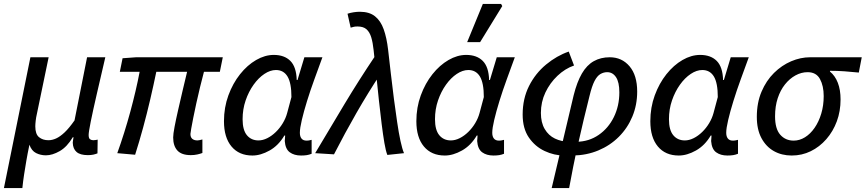

<svg xmlns="http://www.w3.org/2000/svg" viewBox="-31 -781 4414 979"><path d="M-11 178 124 -489H217L157 -200Q153 -183 151 -165.5Q149 -148 149 -137Q149 -97 168 -81.5Q187 -66 216 -66Q235 -66 255 -75Q275 -84 298 -105.5Q321 -127 349 -167L413 -489H506Q482 -386 462.5 -301.5Q443 -217 432 -162.5Q421 -108 421 -93Q421 -76 428 -71Q435 -66 445 -66Q450 -66 456 -67Q462 -68 467 -69L466 1Q456 5 444.5 7.5Q433 10 417 10Q378 10 359.5 -6Q341 -22 340 -53Q340 -58 341 -63.5Q342 -69 344 -81H340Q311 -32 273.5 -10.5Q236 11 203 11Q176 11 153 -0.5Q130 -12 119 -43Q109 5 103 40.5Q97 76 92 108Q87 140 83 178Z M942 10Q895 10 873.5 -13.5Q852 -37 852 -80Q852 -97 859 -134Q866 -171 877 -219Q888 -267 900 -318.5Q912 -370 923 -415H766Q752 -347 735 -274Q718 -201 698.5 -129.5Q679 -58 658 8L567 0Q604 -103 633.5 -211.5Q663 -320 681 -415H580L594 -484L663 -489H1105L1090 -415H1009Q999 -378 989 -336.5Q979 -295 970 -254.5Q961 -214 954.5 -180.5Q948 -147 944 -125Q940 -103 940 -98Q940 -81 949.5 -73Q959 -65 976 -65Q981 -65 987 -66.5Q993 -68 1001 -70V-1Q991 3 975.5 6.5Q960 10 942 10Z M1256 12Q1188 12 1149.5 -34Q1111 -80 1111 -163Q1111 -233 1133.5 -294.5Q1156 -356 1193 -402.5Q1230 -449 1275 -475Q1320 -501 1365 -501Q1419 -501 1449.5 -470.5Q1480 -440 1482 -373H1486L1521 -489H1613Q1593 -434 1572 -376.5Q1551 -319 1534.5 -265.5Q1518 -212 1508 -169.5Q1498 -127 1498 -104Q1498 -85 1506.5 -74.5Q1515 -64 1532 -64Q1541 -64 1547 -65.5Q1553 -67 1558 -68V3Q1546 8 1533.5 10Q1521 12 1504 12Q1469 12 1446.5 -4.5Q1424 -21 1421 -62Q1421 -66 1422 -74Q1423 -82 1423 -90H1419Q1389 -39 1343.5 -13.5Q1298 12 1256 12ZM1287 -65Q1309 -65 1332 -76.5Q1355 -88 1375.5 -108Q1396 -128 1411 -153Q1426 -178 1433 -204L1455 -286Q1455 -358 1435 -391Q1415 -424 1376 -424Q1347 -424 1317 -404Q1287 -384 1262 -349Q1237 -314 1221.5 -269Q1206 -224 1206 -173Q1206 -118 1228 -91.5Q1250 -65 1287 -65Z M1944 9Q1936 -11 1929 -52Q1922 -93 1915 -149Q1908 -205 1901 -269.5Q1894 -334 1887.5 -400Q1881 -466 1874 -526Q1870 -564 1862 -590.5Q1854 -617 1838 -631.5Q1822 -646 1792 -646Q1781 -646 1774 -644.5Q1767 -643 1757 -640L1741 -711Q1756 -716 1772.5 -718.5Q1789 -721 1804 -721Q1852 -721 1881 -698Q1910 -675 1925.5 -631.5Q1941 -588 1948 -527Q1955 -469 1962 -405Q1969 -341 1977.5 -277.5Q1986 -214 1994 -159Q2002 -104 2011 -62.5Q2020 -21 2029 0ZM1576 0Q1652 -128 1726 -251Q1800 -374 1882 -496L1909 -404Q1845 -307 1786.5 -205Q1728 -103 1672 6Z M2237 12Q2169 12 2130.5 -34Q2092 -80 2092 -163Q2092 -233 2114.5 -294.5Q2137 -356 2174 -402.5Q2211 -449 2256 -475Q2301 -501 2346 -501Q2400 -501 2430.5 -470.5Q2461 -440 2463 -373H2467L2502 -489H2594Q2574 -434 2553 -376.5Q2532 -319 2515.5 -265.5Q2499 -212 2489 -169.5Q2479 -127 2479 -104Q2479 -85 2487.5 -74.5Q2496 -64 2513 -64Q2522 -64 2528 -65.5Q2534 -67 2539 -68V3Q2527 8 2514.5 10Q2502 12 2485 12Q2450 12 2427.5 -4.5Q2405 -21 2402 -62Q2402 -66 2403 -74Q2404 -82 2404 -90H2400Q2370 -39 2324.5 -13.5Q2279 12 2237 12ZM2268 -65Q2290 -65 2313 -76.5Q2336 -88 2356.5 -108Q2377 -128 2392 -153Q2407 -178 2414 -204L2436 -286Q2436 -358 2416 -391Q2396 -424 2357 -424Q2328 -424 2298 -404Q2268 -384 2243 -349Q2218 -314 2202.5 -269Q2187 -224 2187 -173Q2187 -118 2209 -91.5Q2231 -65 2268 -65ZM2351 -566 2431 -761H2524L2530 -750L2417 -566Z M2782 178 2894 -295Q2911 -363 2936 -406Q2961 -449 2996.5 -469Q3032 -489 3078 -489Q3140 -489 3179 -443Q3218 -397 3218 -314Q3218 -246 3193.5 -187Q3169 -128 3124.5 -83.5Q3080 -39 3020 -14Q2960 11 2890 12L2909 -58Q2972 -59 3021.5 -93Q3071 -127 3099 -184Q3127 -241 3127 -310Q3127 -362 3110 -387.5Q3093 -413 3065 -413Q3047 -413 3030.5 -403.5Q3014 -394 3000.5 -368Q2987 -342 2975 -292Q2960 -234 2945.5 -172Q2931 -110 2917 -48.5Q2903 13 2891.5 70.5Q2880 128 2871 178ZM2846 12Q2795 12 2746 -11Q2697 -34 2665.5 -80Q2634 -126 2634 -197Q2634 -278 2666.5 -342.5Q2699 -407 2753.5 -452Q2808 -497 2869 -518L2896 -447Q2850 -431 2811.5 -394.5Q2773 -358 2750 -309.5Q2727 -261 2727 -205Q2727 -156 2746.5 -123Q2766 -90 2798.5 -74.5Q2831 -59 2870 -58Z M3430 12Q3362 12 3323.5 -34Q3285 -80 3285 -163Q3285 -233 3307.5 -294.5Q3330 -356 3367 -402.5Q3404 -449 3449 -475Q3494 -501 3539 -501Q3593 -501 3623.5 -470.5Q3654 -440 3656 -373H3660L3695 -489H3787Q3767 -434 3746 -376.5Q3725 -319 3708.5 -265.5Q3692 -212 3682 -169.5Q3672 -127 3672 -104Q3672 -85 3680.5 -74.5Q3689 -64 3706 -64Q3715 -64 3721 -65.5Q3727 -67 3732 -68V3Q3720 8 3707.5 10Q3695 12 3678 12Q3643 12 3620.5 -4.5Q3598 -21 3595 -62Q3595 -66 3596 -74Q3597 -82 3597 -90H3593Q3563 -39 3517.5 -13.5Q3472 12 3430 12ZM3461 -65Q3483 -65 3506 -76.5Q3529 -88 3549.5 -108Q3570 -128 3585 -153Q3600 -178 3607 -204L3629 -286Q3629 -358 3609 -391Q3589 -424 3550 -424Q3521 -424 3491 -404Q3461 -384 3436 -349Q3411 -314 3395.5 -269Q3380 -224 3380 -173Q3380 -118 3402 -91.5Q3424 -65 3461 -65Z M4006 12Q3955 12 3915 -10.5Q3875 -33 3851.5 -77Q3828 -121 3828 -185Q3828 -257 3852 -313.5Q3876 -370 3915.5 -409Q3955 -448 4003 -468.5Q4051 -489 4100 -489H4363L4348 -411Q4309 -415 4274 -417.5Q4239 -420 4201 -420V-416Q4227 -395 4241 -359Q4255 -323 4255 -274Q4255 -214 4236 -162.5Q4217 -111 4182.5 -71.5Q4148 -32 4103 -10Q4058 12 4006 12ZM4016 -64Q4046 -64 4073.5 -81Q4101 -98 4122.5 -129Q4144 -160 4156.5 -201.5Q4169 -243 4169 -291Q4169 -343 4150 -378Q4131 -413 4087 -413Q4055 -413 4025 -396.5Q3995 -380 3971.5 -350.5Q3948 -321 3934.5 -280Q3921 -239 3921 -188Q3921 -124 3947.5 -94Q3974 -64 4016 -64Z"/></svg>

Font: Source Sans 3 Medium
Style: Italic
Weight: 500
Italic angle: -11°
Designer: Paul D. Hunt
Foundry: Adobe
Version: Version 3.052;hotconv 1.1.0;makeotfexe 2.6.0